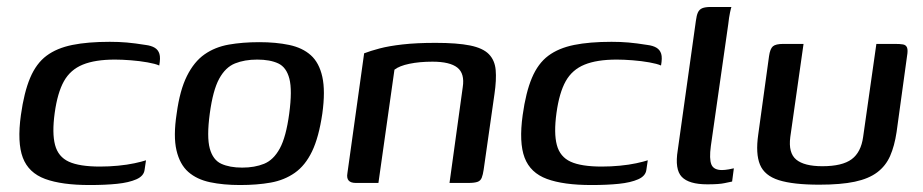

<svg xmlns="http://www.w3.org/2000/svg" viewBox="-20 -525 2648 551"><path d="M237 6Q157 6 109.5 -11.5Q62 -29 45.5 -72.5Q29 -116 40 -195Q49 -260 66.5 -301.5Q84 -343 113.5 -365Q143 -387 187.5 -396Q232 -405 295 -405Q321 -405 344 -403Q367 -401 398 -396Q414 -394 424 -388Q434 -382 437.5 -370.5Q441 -359 437 -337Q426 -342 403.5 -346Q381 -350 355.5 -352Q330 -354 310 -354Q253 -354 217.5 -339.5Q182 -325 163.5 -292Q145 -259 137 -201Q129 -143 138 -109Q147 -75 177.5 -61Q208 -47 267 -47Q293 -47 319 -49.5Q345 -52 366 -56.5Q387 -61 399 -65L395 -38Q393 -20 371.5 -10.5Q350 -1 316 2.5Q282 6 237 6Z M669 6Q621 6 583 -2Q545 -10 520.5 -31.5Q496 -53 486.5 -93.5Q477 -134 487 -199Q496 -266 516.5 -307Q537 -348 567 -369Q597 -390 636.5 -397Q676 -404 724 -404Q772 -404 810 -396Q848 -388 872 -366.5Q896 -345 905 -304.5Q914 -264 905 -199Q895 -131 875.5 -90.5Q856 -50 826 -29Q796 -8 757 -1Q718 6 669 6ZM675 -44Q711 -44 738 -55Q765 -66 783 -99Q801 -132 810 -199Q819 -266 810.5 -299Q802 -332 778.5 -343Q755 -354 718 -354Q682 -354 654.5 -343Q627 -332 609 -299Q591 -266 582 -199Q573 -132 582 -99Q591 -66 615 -55Q639 -44 675 -44Z M1001 0Q972 0 977 -28L1025 -372Q1043 -379 1069.5 -386Q1096 -393 1135.5 -397.5Q1175 -402 1230 -402Q1292 -402 1329 -394.5Q1366 -387 1383 -369.5Q1400 -352 1402.5 -324Q1405 -296 1399 -255L1368 -38Q1366 -24 1362.5 -15Q1359 -6 1350 -3Q1341 0 1324 0H1270L1308 -275Q1314 -314 1292.5 -331Q1271 -348 1221 -348Q1184 -348 1155 -342Q1126 -336 1112 -325L1066 0Z M1677 6Q1597 6 1549.5 -11.5Q1502 -29 1485.5 -72.5Q1469 -116 1480 -195Q1489 -260 1506.5 -301.5Q1524 -343 1553.5 -365Q1583 -387 1627.5 -396Q1672 -405 1735 -405Q1761 -405 1784 -403Q1807 -401 1838 -396Q1854 -394 1864 -388Q1874 -382 1877.5 -370.5Q1881 -359 1877 -337Q1866 -342 1843.5 -346Q1821 -350 1795.5 -352Q1770 -354 1750 -354Q1693 -354 1657.5 -339.5Q1622 -325 1603.5 -292Q1585 -259 1577 -201Q1569 -143 1578 -109Q1587 -75 1617.5 -61Q1648 -47 1707 -47Q1733 -47 1759 -49.5Q1785 -52 1806 -56.5Q1827 -61 1839 -65L1835 -38Q1833 -20 1811.5 -10.5Q1790 -1 1756 2.5Q1722 6 1677 6Z M2010 4Q1957 4 1936.5 -17.5Q1916 -39 1925 -94L1977 -465Q1979 -481 1983 -489.5Q1987 -498 1995.5 -501.5Q2004 -505 2020 -505H2079Q2078 -503 2075 -489Q2072 -475 2070 -456L2020 -106Q2015 -69 2021.5 -53Q2028 -37 2052 -37Q2060 -37 2071.5 -39Q2083 -41 2086 -42L2081 -4Q2075 -3 2059.5 0.5Q2044 4 2010 4Z M2286 -399 2248 -132Q2242 -86 2265 -67Q2288 -48 2340 -48Q2397 -48 2424 -68Q2451 -88 2457 -132L2495 -399Q2496 -399 2503.5 -399Q2511 -399 2520 -399Q2529 -399 2537 -399Q2545 -399 2548 -399Q2563 -399 2571.5 -397.5Q2580 -396 2583 -388.5Q2586 -381 2583 -364L2553 -146Q2547 -106 2534.5 -77.5Q2522 -49 2497.5 -30.5Q2473 -12 2433 -3.5Q2393 5 2331 5Q2256 5 2215 -8Q2174 -21 2161 -52.5Q2148 -84 2156 -139L2187 -364Q2190 -385 2198 -392Q2206 -399 2228 -399Q2243 -399 2257 -399Q2271 -399 2286 -399Z"/></svg>

Font: Genos Medium
Style: Italic
Weight: 500
Italic angle: -8°
Designer: Robert E. Leuschke
Foundry: Robert E. Leuschke
Version: Version 1.010